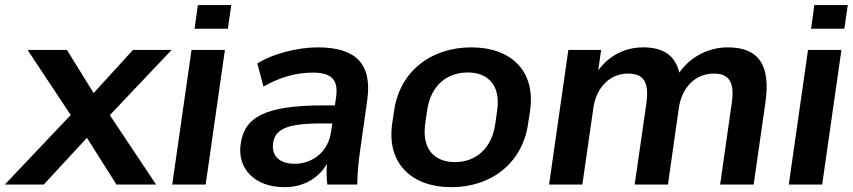

<svg xmlns="http://www.w3.org/2000/svg" viewBox="-42 -739 3416 769"><path d="M133.3 0 306.2 -187 424.3 0H583L397.9 -277.8L645.5 -539.1H490.7L333 -366.2L226.1 -539.1H68.4L241.2 -278.3L-22.5 0Z M781.7 0 858.9 -539.1H725.1L647.9 0ZM870.6 -624 884.3 -718.8H750.5L737.3 -624Z M1097.7 10.7C1173.8 10.7 1234.4 -25.4 1267.6 -83C1265.1 -55.2 1265.6 -27.3 1269 0H1388.7C1389.6 -47.9 1394.5 -96.2 1401.4 -143.6L1428.7 -336.9C1450.2 -485.8 1380.4 -549.3 1230.5 -549.3C1149.9 -549.3 1050.3 -523.9 988.8 -484.9L1013.2 -392.1C1077.6 -429.7 1145.5 -448.2 1210 -448.2C1284.2 -448.2 1314 -421.4 1304.2 -350.6L1299.3 -316.9H1254.9C1016.6 -316.9 937 -269 921.9 -162.1C907.7 -64 977.5 10.7 1097.7 10.7ZM1138.7 -83C1077.1 -83 1044.9 -115.2 1051.8 -165C1059.6 -219.7 1102.1 -244.6 1245.1 -244.6H1289.1L1283.7 -210C1272.5 -131.3 1210 -83 1138.7 -83Z M1765.6 10.7C1923.8 10.7 2050.3 -84 2073.2 -244.1L2081.1 -295.9C2104 -456.1 2003.9 -549.3 1845.7 -549.3C1687.5 -549.3 1559.6 -456.1 1536.6 -295.9L1528.8 -244.1C1505.9 -84 1607.4 10.7 1765.6 10.7ZM1780.3 -89.8C1700.2 -89.8 1646.5 -139.2 1661.1 -244.1L1668.5 -295.9C1683.6 -400.4 1751.5 -448.7 1831.1 -448.7C1910.6 -448.7 1964.4 -399.9 1949.2 -295.9L1941.9 -244.1C1927.2 -139.6 1859.4 -89.8 1780.3 -89.8Z M2290.5 0 2334.5 -306.2C2346.2 -389.6 2400.9 -444.3 2473.6 -444.3C2534.2 -444.3 2559.1 -412.1 2546.9 -325.2L2500 0H2633.3L2676.8 -306.2C2689 -389.6 2743.7 -444.3 2816.9 -444.3C2877 -444.3 2901.4 -412.1 2888.7 -325.2L2842.3 0H2976.6L3023.9 -330.1C3045.4 -482.4 2993.7 -549.3 2873 -549.3C2793.9 -549.3 2722.2 -510.3 2678.7 -448.2C2662.1 -518.6 2612.8 -549.3 2534.2 -549.3C2459.5 -549.3 2396 -515.1 2354 -457L2365.7 -539.1H2234.4L2157.2 0Z M3251 0 3328.1 -539.1H3194.3L3117.2 0ZM3339.8 -624 3353.5 -718.8H3219.7L3206.5 -624Z"/></svg>

Font: Winston SemiBold
Style: Italic
Weight: 600
Italic angle: -8.13011°
Designer: Vernon Adams, Kim Jin-seong, David Berlow, Cristiano Sobral
Foundry: The Winston Project Authors
Version: Version 3.004